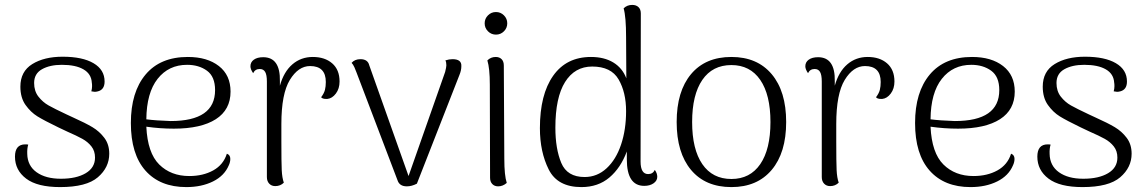

<svg xmlns="http://www.w3.org/2000/svg" viewBox="-20 -749 4669 782"><path d="M41 -111Q41 -161 83 -161Q91 -161 95 -160Q90 -144 91 -122Q92 -74 129 -47.5Q166 -21 228 -21Q291 -21 329 -43.5Q367 -66 367 -107Q367 -134 352.5 -152.5Q338 -171 315.5 -183.5Q293 -196 254 -213L218 -230Q160 -258 132.5 -275Q105 -292 84 -321.5Q63 -351 63 -396Q63 -458 111.5 -488Q160 -518 235 -518Q316 -518 361 -491.5Q406 -465 406 -417Q406 -384 379 -377Q371 -375 366 -375Q362 -375 352 -377Q355 -388 355 -398Q355 -408 354 -412Q352 -448 320 -466.5Q288 -485 232 -485Q183 -485 151 -467Q119 -449 119 -411Q119 -378 136.5 -355.5Q154 -333 178 -319.5Q202 -306 251 -283L279 -270Q328 -248 356.5 -231Q385 -214 405 -187.5Q425 -161 425 -123Q425 -67 378.5 -27Q332 13 225 13Q132 13 86.5 -21.5Q41 -56 41 -111Z M918 -102Q918 -89 912 -76Q894 -33 847.5 -10Q801 13 739 13Q632 13 572.5 -54Q513 -121 513 -248Q513 -374 573 -445.5Q633 -517 745 -517Q824 -517 871.5 -480Q919 -443 919 -376Q919 -302 859 -263.5Q799 -225 688 -225Q632 -225 576 -233Q581 -126 628.5 -79Q676 -32 751 -32Q807 -32 848.5 -55Q890 -78 904 -123Q918 -118 918 -102ZM576 -263Q615 -258 675 -256Q856 -256 856 -382Q856 -437 823 -461Q790 -485 742 -485Q667 -485 622 -428Q577 -371 576 -263Z M1363 -417Q1363 -388 1348 -368Q1333 -348 1313 -346H1309Q1293 -346 1288 -353Q1300 -369 1303.5 -383Q1307 -397 1307 -415Q1307 -480 1243 -480Q1195 -480 1160.5 -423.5Q1126 -367 1126 -244V-174Q1126 -87 1127.5 -56Q1129 -25 1136 -5Q1122 9 1101 9Q1086 9 1076.5 -1Q1067 -11 1067 -28V-417Q1067 -444 1060 -456Q1053 -468 1038 -468Q1019 -468 1011 -451Q1000 -467 1000 -479Q1000 -496 1014 -506Q1028 -516 1052 -516Q1122 -516 1120 -418V-400Q1136 -457 1171 -487Q1206 -517 1254 -517Q1303 -517 1333 -491Q1363 -465 1363 -417Z M1859 -479Q1859 -462 1851 -443L1678 -1Q1657 10 1637 10Q1607 10 1599 -15L1432 -454Q1429 -463 1423.5 -475Q1418 -487 1412 -493Q1425 -508 1448 -508Q1478 -508 1484 -483L1644 -32L1793 -456Q1798 -476 1798 -483Q1798 -496 1794 -503Q1809 -508 1823 -508Q1861 -508 1859 -479Z M1954 -654Q1954 -673 1967.5 -686.5Q1981 -700 2000 -700Q2019 -700 2032.5 -686.5Q2046 -673 2046 -654Q2046 -635 2032.5 -621.5Q2019 -608 2000 -608Q1981 -608 1967.5 -621.5Q1954 -635 1954 -654ZM2044 -4Q2028 10 2009 10Q1994 10 1985 0.5Q1976 -9 1976 -25L1975 -405Q1975 -470 1965 -503Q1979 -517 1999 -517Q2014 -517 2023 -508Q2032 -499 2032 -482L2034 -103Q2034 -34 2044 -4Z M2657 -29Q2657 -13 2642 -2.5Q2627 8 2604 8Q2533 8 2533 -100V-132Q2508 -65 2462 -26Q2416 13 2348 13Q2251 13 2215 -58.5Q2179 -130 2179 -227Q2179 -364 2233 -440.5Q2287 -517 2387 -517Q2441 -517 2478 -494.5Q2515 -472 2531 -430L2530 -597Q2530 -681 2520 -715Q2534 -729 2555 -729Q2571 -729 2580.5 -720Q2590 -711 2590 -694L2589 -91Q2589 -40 2620 -40Q2639 -40 2647 -57Q2657 -43 2657 -29ZM2530 -296Q2530 -373 2499.5 -425.5Q2469 -478 2392 -478Q2321 -478 2281.5 -415Q2242 -352 2242 -229Q2242 -143 2266 -85.5Q2290 -28 2361 -28Q2412 -28 2450.5 -63.5Q2489 -99 2509.5 -160Q2530 -221 2530 -296Z M2736 -252Q2736 -377 2794.5 -447Q2853 -517 2959 -517Q3064 -517 3123 -447Q3182 -377 3182 -252Q3182 -127 3123 -57Q3064 13 2959 13Q2853 13 2794.5 -57Q2736 -127 2736 -252ZM3118 -252Q3118 -363 3076.5 -423.5Q3035 -484 2959 -484Q2882 -484 2840.5 -423.5Q2799 -363 2799 -252Q2799 -141 2840.5 -80.5Q2882 -20 2959 -20Q3035 -20 3076.5 -80.5Q3118 -141 3118 -252Z M3623 -417Q3623 -388 3608 -368Q3593 -348 3573 -346H3569Q3553 -346 3548 -353Q3560 -369 3563.5 -383Q3567 -397 3567 -415Q3567 -480 3503 -480Q3455 -480 3420.5 -423.5Q3386 -367 3386 -244V-174Q3386 -87 3387.5 -56Q3389 -25 3396 -5Q3382 9 3361 9Q3346 9 3336.5 -1Q3327 -11 3327 -28V-417Q3327 -444 3320 -456Q3313 -468 3298 -468Q3279 -468 3271 -451Q3260 -467 3260 -479Q3260 -496 3274 -506Q3288 -516 3312 -516Q3382 -516 3380 -418V-400Q3396 -457 3431 -487Q3466 -517 3514 -517Q3563 -517 3593 -491Q3623 -465 3623 -417Z M4112 -102Q4112 -89 4106 -76Q4088 -33 4041.5 -10Q3995 13 3933 13Q3826 13 3766.5 -54Q3707 -121 3707 -248Q3707 -374 3767 -445.5Q3827 -517 3939 -517Q4018 -517 4065.5 -480Q4113 -443 4113 -376Q4113 -302 4053 -263.5Q3993 -225 3882 -225Q3826 -225 3770 -233Q3775 -126 3822.5 -79Q3870 -32 3945 -32Q4001 -32 4042.5 -55Q4084 -78 4098 -123Q4112 -118 4112 -102ZM3770 -263Q3809 -258 3869 -256Q4050 -256 4050 -382Q4050 -437 4017 -461Q3984 -485 3936 -485Q3861 -485 3816 -428Q3771 -371 3770 -263Z M4205 -111Q4205 -161 4247 -161Q4255 -161 4259 -160Q4254 -144 4255 -122Q4256 -74 4293 -47.5Q4330 -21 4392 -21Q4455 -21 4493 -43.5Q4531 -66 4531 -107Q4531 -134 4516.5 -152.5Q4502 -171 4479.5 -183.5Q4457 -196 4418 -213L4382 -230Q4324 -258 4296.5 -275Q4269 -292 4248 -321.5Q4227 -351 4227 -396Q4227 -458 4275.5 -488Q4324 -518 4399 -518Q4480 -518 4525 -491.5Q4570 -465 4570 -417Q4570 -384 4543 -377Q4535 -375 4530 -375Q4526 -375 4516 -377Q4519 -388 4519 -398Q4519 -408 4518 -412Q4516 -448 4484 -466.5Q4452 -485 4396 -485Q4347 -485 4315 -467Q4283 -449 4283 -411Q4283 -378 4300.5 -355.5Q4318 -333 4342 -319.5Q4366 -306 4415 -283L4443 -270Q4492 -248 4520.5 -231Q4549 -214 4569 -187.5Q4589 -161 4589 -123Q4589 -67 4542.5 -27Q4496 13 4389 13Q4296 13 4250.5 -21.5Q4205 -56 4205 -111Z"/></svg>

Font: Arima Madurai Light
Style: Regular
Weight: 300
Designer: Joana Correia and Natanael Gama
Foundry: NDISCOVER
Version: Version 1.019